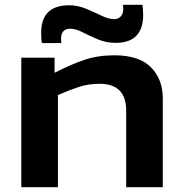

<svg xmlns="http://www.w3.org/2000/svg" viewBox="-20 -782 769 802"><path d="M69 0V-541H208V-478Q276 -513 332.5 -532Q389 -551 458 -551Q561 -551 610.5 -501Q660 -451 660 -371V0H507V-320Q507 -432 396 -432Q350 -432 310 -419Q270 -406 222 -385V0ZM155 -602Q153 -613 152.5 -624Q152 -635 152 -645Q152 -760 269 -760Q305 -760 339.5 -745.5Q374 -731 404 -716.5Q434 -702 456 -702Q474 -702 484.5 -713.5Q495 -725 495 -745Q495 -755 493 -762H575Q578 -741 578 -719Q578 -663 550 -633Q522 -603 462 -603Q423 -603 388 -618Q353 -633 324.5 -647.5Q296 -662 274 -662Q235 -662 235 -620Q235 -609 237 -602Z"/></svg>

Font: Georama Extended SemiBold
Style: Regular
Weight: 600
Width: 7
Designer: Jean-Baptiste Levee
Foundry: Production Type
Version: Version 1.000